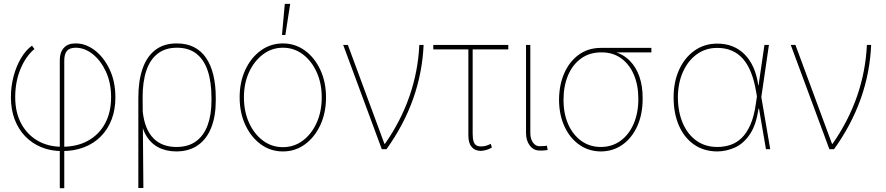

<svg xmlns="http://www.w3.org/2000/svg" viewBox="-20 -781 4637 1005"><path d="M293 204.1V-468.8Q293.5 -508.3 314.9 -531.2Q336.4 -554.2 376 -553.7Q427.2 -554.2 474.9 -518.6Q522.5 -482.9 553.2 -418.9Q584 -355 584 -270.5Q584 -207 564.2 -155.5Q544.4 -104 507.8 -66.9Q471.2 -29.8 419.7 -10Q368.2 9.8 304.7 9.8Q245.6 9.8 196.8 -10.3Q147.9 -30.3 112.3 -67.1Q76.7 -104 57.1 -155Q37.6 -206.1 37.1 -268.6Q36.6 -327.1 51 -381.3Q65.4 -435.5 90.6 -477.5Q115.7 -519.5 147.5 -542L160.2 -524.4Q115.7 -487.3 87.6 -420.7Q59.6 -354 59.6 -272.5Q59.6 -193.4 90.6 -135Q121.6 -76.7 176.8 -44.7Q231.9 -12.7 304.7 -12.7Q383.3 -12.7 440.7 -44.4Q498 -76.2 529.8 -134.5Q561.5 -192.9 561.5 -271.5Q561.5 -348.1 534.2 -406.7Q506.8 -465.3 464.6 -498.3Q422.4 -531.2 376 -531.2Q343.8 -531.2 329.8 -513.9Q315.9 -496.6 316.4 -461.9V204.1Z M704.1 203.1V-269.5Q704.1 -357.9 726.3 -421.6Q748.5 -485.4 793.5 -519.8Q838.4 -554.2 906.2 -553.7Q957 -553.7 995.1 -534.4Q1033.2 -515.1 1058.6 -478Q1084 -440.9 1096.7 -388.2Q1109.4 -335.4 1109.4 -269.5V-253.9Q1109.4 -174.3 1086.4 -114.7Q1063.5 -55.2 1017.6 -22Q971.7 11.2 902.3 11.7Q847.2 11.2 806.6 -11Q766.1 -33.2 742.4 -76.2Q718.8 -119.1 713.9 -181.6L727.5 -194.3Q732.4 -149.9 746.1 -115.7Q759.8 -81.5 782 -58.3Q804.2 -35.2 834.7 -23.4Q865.2 -11.7 903.3 -11.7Q965.8 -11.7 1006.6 -41.7Q1047.4 -71.8 1067.1 -126.5Q1086.9 -181.2 1086.9 -253.9V-269.5Q1086.9 -351.6 1067.4 -410.2Q1047.9 -468.8 1007.8 -500Q967.8 -531.2 906.2 -531.2Q845.2 -531.2 805.2 -500Q765.1 -468.8 745.6 -410.2Q726.1 -351.6 726.6 -269.5L730.5 203.1Z M1460.9 11.7Q1396.5 11.7 1345.2 -25.6Q1293.9 -63 1264.2 -127Q1234.4 -190.9 1234.4 -271.5Q1234.4 -352.1 1264.2 -415.8Q1293.9 -479.5 1345.2 -516.6Q1396.5 -553.7 1460.9 -553.7Q1524.9 -553.7 1575.9 -516.6Q1627 -479.5 1656.7 -415.5Q1686.5 -351.6 1686.5 -271.5Q1686.5 -190.9 1657 -127Q1627.4 -63 1576.4 -25.6Q1525.4 11.7 1460.9 11.7ZM1460.9 -10.7Q1519 -10.7 1564.9 -44.9Q1610.8 -79.1 1637.5 -138.2Q1664.1 -197.3 1664.1 -271.5Q1664.1 -345.2 1637.2 -404.1Q1610.4 -462.9 1564.5 -497.1Q1518.6 -531.2 1460.9 -531.2Q1403.3 -531.2 1357.2 -496.8Q1311 -462.4 1283.9 -403.8Q1256.8 -345.2 1256.8 -271.5Q1256.8 -197.3 1283.7 -138.2Q1310.5 -79.1 1356.7 -44.9Q1402.8 -10.7 1460.9 -10.7ZM1456.1 -597.7 1470.7 -760.7H1499L1473.6 -597.7Z M1978.5 0 1776.4 -545.9H1800.8L1992.2 -28.3H1995.1Q2036.1 -86.9 2068.4 -149.4Q2100.6 -211.9 2123.3 -277.3Q2146 -342.8 2158.9 -410.4Q2171.9 -478 2174.8 -545.9H2197.3Q2190.9 -399.9 2142.3 -263.2Q2093.8 -126.5 2002.9 0Z M2640.6 -545.9V-522.5H2248V-545.9ZM2431.6 -545.9H2454.1V-82Q2454.1 -56.2 2458.7 -41.3Q2463.4 -26.4 2472.9 -20.5Q2482.4 -14.6 2497.1 -14.6Q2510.7 -14.2 2524.2 -18.1Q2537.6 -22 2548.8 -28.3L2554.7 -8.8Q2539.6 0.5 2524.2 4.4Q2508.8 8.3 2496.1 8.8Q2465.3 8.3 2448.5 -12Q2431.6 -32.2 2431.6 -72.3Z M2733.4 -545.9H2755.9V-85Q2755.9 -53.7 2769.8 -34.7Q2783.7 -15.6 2804.7 -15.6Q2821.8 -15.6 2831.8 -16.8Q2841.8 -18.1 2842.8 -18.6L2846.7 3.9Q2845.7 4.4 2834.5 5.9Q2823.2 7.3 2804.7 6.8Q2773.4 7.3 2753.4 -18.8Q2733.4 -44.9 2733.4 -85Z M2906.2 -257.8V-258.8Q2906.7 -336.9 2933.8 -398.2Q2960.9 -459.5 3010 -494.9Q3059.1 -530.3 3125 -530.3Q3136.7 -527.8 3146 -525.1Q3155.3 -522.5 3165.5 -519.3Q3175.8 -516.1 3190.4 -511.7Q3241.7 -498 3275.9 -463.6Q3310.1 -429.2 3327.1 -379.2Q3344.2 -329.1 3343.8 -267.6V-265.6Q3344.2 -184.1 3316.2 -121.6Q3288.1 -59.1 3238.8 -23.9Q3189.5 11.2 3125 11.7Q3061.5 11.2 3012.2 -23.4Q2962.9 -58.1 2934.8 -118.9Q2906.7 -179.7 2906.2 -257.8ZM2929.7 -258.8V-257.8Q2929.7 -186 2954.3 -130.4Q2979 -74.7 3023.2 -43.2Q3067.4 -11.7 3125 -11.7Q3183.1 -11.7 3227.3 -43.5Q3271.5 -75.2 3296.4 -132.1Q3321.3 -189 3321.3 -262.7V-264.6Q3321.3 -334.5 3298.1 -389.4Q3274.9 -444.3 3231.4 -475.8Q3188 -507.3 3127.9 -506.8Q3066.9 -507.3 3022.2 -475.3Q2977.5 -443.4 2953.6 -387.2Q2929.7 -331.1 2929.7 -258.8ZM3389.6 -530.3V-506.8H3125V-530.3Z M3734.4 11.7Q3664.1 11.2 3612.8 -24.4Q3561.5 -60.1 3533.7 -123.8Q3505.9 -187.5 3505.9 -271.5Q3505.9 -353.5 3535.2 -417Q3564.5 -480.5 3616 -516.6Q3667.5 -552.7 3734.4 -552.7Q3822.3 -552.7 3878.4 -495.6Q3934.6 -438.5 3949.2 -334H3955.1L3964.8 -274.4L4011.7 0H3989.3L3937.5 -302.7Q3927.7 -360.4 3910.4 -403.1Q3893.1 -445.8 3868.2 -473.9Q3843.3 -502 3809.8 -516.1Q3776.4 -530.3 3734.4 -530.3Q3673.8 -530.3 3627.7 -497.1Q3581.5 -463.9 3555.2 -405.5Q3528.8 -347.2 3528.3 -271.5Q3528.8 -194.3 3554.2 -135.7Q3579.6 -77.1 3625.7 -44.4Q3671.9 -11.7 3734.4 -11.7Q3770 -11.7 3802.2 -22.2Q3834.5 -32.7 3861.3 -58.1Q3888.2 -83.5 3907.7 -127.7Q3927.2 -171.9 3936.5 -238.3L3981.4 -545.9H4004.9L3964.8 -271.5L3956.1 -211.9H3950.2Q3938 -126.5 3905 -77.9Q3872.1 -29.3 3827.4 -9Q3782.7 11.2 3734.4 11.7Z M4321.3 0 4119.1 -545.9H4143.6L4335 -28.3H4337.9Q4378.9 -86.9 4411.1 -149.4Q4443.4 -211.9 4466.1 -277.3Q4488.8 -342.8 4501.7 -410.4Q4514.6 -478 4517.6 -545.9H4540Q4533.7 -399.9 4485.1 -263.2Q4436.5 -126.5 4345.7 0Z"/></svg>

Font: Inter Tight Thin
Style: Regular
Weight: 250
Designer: Rasmus Andersson
Foundry: rsms
Version: Version 3.004